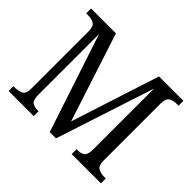

<svg xmlns="http://www.w3.org/2000/svg" viewBox="-154 -944 1175 1175"><g transform="rotate(45 433.5 -357.0)"><path d="M34 0V-42H47Q78 -42 100 -53.5Q122 -65 122 -109V-604Q122 -648 100.5 -660Q79 -672 49 -672H34V-714H249L436 -139L622 -714H833V-672H818Q788 -672 767 -659.5Q746 -647 746 -601V-113Q746 -67 767 -54.5Q788 -42 819 -42H833V0H580V-42H586Q617 -42 634 -53.5Q651 -65 653 -108V-640L444 0H390L179 -638V-114Q179 -66 197 -54Q215 -42 246 -42H251V0Z"/></g></svg>

Font: Noto Serif Khmer SemiCondensed
Style: Regular
Weight: 400
Width: 4
Designer: Danh Hong and the Monotype Design Team
Foundry: Monotype Imaging Inc.
Version: Version 2.004; ttfautohint (v1.8.4.7-5d5b)